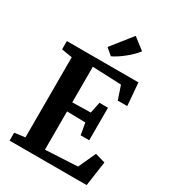

<svg xmlns="http://www.w3.org/2000/svg" viewBox="-232 -1119 1117 1242"><g transform="rotate(30 326.0 -497.5)"><path d="M119 -69.5V-668L39.5 -681V-743H574L588 -574H517L483.5 -674L268 -683V-417L405 -420L421.5 -502.5H485.5V-259.5H421.5L406 -346.5L268 -349.5V-63.5L508 -76L567.5 -205.5L642.5 -184L616 0H40.5V-59ZM335 -800 286.5 -841.5 408.5 -995 494 -928.5Q479.5 -909 459.8 -890Q440 -871 418.5 -853.8Q397 -836.5 375.8 -822.8Q354.5 -809 335.5 -800Z"/></g></svg>

Font: Merriweather 20pt
Style: Bold
Weight: 700
Version: Version 2.100